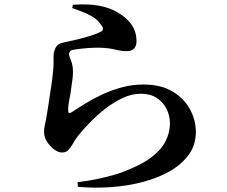

<svg xmlns="http://www.w3.org/2000/svg" viewBox="-20 -805 1040 879"><path d="M310.4 -768 314 -783.2Q388.6 -788.3 437 -778.2Q485.5 -768.1 515.6 -749.8Q559 -725.9 581.9 -692.8Q604.9 -659.7 604.9 -615.9Q604.9 -594.9 593.9 -582.8Q582.9 -570.6 558.2 -570.6Q541.4 -570.6 526.5 -573.8Q511.6 -577 495.2 -580.6Q478.9 -584.1 456.2 -585.8Q432.7 -587.4 405.2 -586.2Q377.8 -584.9 354.6 -582.4Q331.4 -579.9 318.4 -577.4Q305.2 -575.9 300.7 -570.1Q296.2 -564.4 296.2 -558.6Q296.2 -547.2 304.1 -529.4Q312.1 -511.5 313.5 -490Q315 -468.6 312.8 -450.3Q310.6 -431.9 307 -407.8Q303.6 -378.4 297.5 -349.3Q291.4 -320.2 292.2 -297.7Q292.9 -282.1 305.4 -289.7Q331.5 -306.9 367.2 -329Q402.8 -351.1 446.1 -371.5Q489.3 -391.9 537.4 -405Q585.5 -418.1 636.3 -418.1Q716.6 -418.1 769.8 -386.2Q823 -354.4 849.8 -304.7Q876.6 -254.9 876.6 -200.8Q876.6 -142.3 845 -97.9Q813.3 -53.5 759 -22.1Q704.6 9.3 635 27.8Q565.3 46.2 488.9 51.7Q412.5 57.1 337 50.4L334.8 29.5Q393.8 21.9 448.2 9.4Q502.5 -3.2 536.5 -15.6Q622.8 -47.3 670.9 -83.5Q719.1 -119.6 738.5 -159.4Q758 -199.2 758 -240Q758 -275.6 742.5 -306.6Q727.1 -337.5 697.4 -356.7Q667.8 -375.9 624.8 -375.9Q582.8 -375.9 540.7 -356Q498.6 -336 460.1 -305.7Q421.7 -275.4 389.7 -242.2Q357.6 -209.1 336.3 -181.8Q324 -165.1 314.1 -147.7Q304.2 -130.3 293.1 -118.6Q282 -106.9 264.8 -106.9Q236.5 -106.9 208.2 -139.6Q194.6 -154.2 188.1 -169.9Q181.7 -185.5 181.7 -202.7Q181.7 -217.4 186 -235.9Q190.4 -254.5 195 -283.1Q199 -306.6 204.4 -343Q209.9 -379.3 215.4 -415.9Q220.9 -452.4 222.7 -476Q225.1 -497.8 225.1 -512.9Q225 -528.1 225 -547.4Q225 -567.3 234.8 -586.9Q244.7 -606.4 271.3 -610.5Q293.5 -614.9 327 -622.8Q360.4 -630.7 392.9 -640.8Q425.4 -650.9 442 -659.8Q459 -669.2 445.7 -687.2Q426.7 -717.7 391.7 -735.2Q356.6 -752.8 310.4 -768Z"/></svg>

Font: Noto Serif TC
Style: Regular
Weight: 200
Designer: Ryoko NISHIZUKA 西塚涼子 (kana & ideographs); Frank Grießhammer (Latin, Greek & Cyrillic); Wenlong ZHANG 张文龙 (bopomofo); San
Foundry: Adobe
Version: Version 2.001;hotconv 1.1.0;makeotfexe 2.6.0